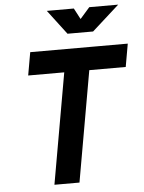

<svg xmlns="http://www.w3.org/2000/svg" viewBox="-60 -945 742 992"><g transform="rotate(-5 311.5 -449.0)"><path d="M181.6 0 303.7 -693.4H433.6L311.5 0ZM95.7 -574.2 116.7 -693.4H622.6L601.6 -574.2ZM316.9 -771.5 220.7 -898.4H360.8L394.5 -834.5H384.8L440.9 -898.4H590.8L449.7 -771.5Z"/></g></svg>

Font: Cascadia Mono NF
Style: Italic
Weight: 400
Italic angle: -10°
Monospace: yes
Designer: Aaron Bell
Foundry: Saja Typeworks
Version: Version 2404.023